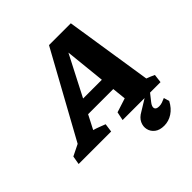

<svg xmlns="http://www.w3.org/2000/svg" viewBox="-283 -846 1232 1232"><g transform="rotate(-45 333.0 -229.5)"><path d="M641 -81Q655 -76 669.5 -70Q684 -64 696 -58L689 0H345L357 -58L453 -89L398 -621L437 -614L166 -88Q187 -82 207.5 -74Q228 -66 249 -58L241 0H-54L-44 -58L33 -96L351 -674H549ZM140 -183 183 -277H539L549 -183ZM509 215Q468 215 444 196.5Q420 178 413.5 150Q407 122 420 94Q433 66 468 47L577 -20H610L556 48Q537 72 541.5 88Q546 104 574 104Q588 104 602.5 99Q617 94 632 87L643 125Q620 169 584.5 192Q549 215 509 215Z"/></g></svg>

Font: Piazzolla Thin Black
Style: Italic
Weight: 900
Italic angle: -11.3°
Version: Version 2.005